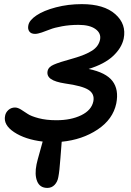

<svg xmlns="http://www.w3.org/2000/svg" viewBox="-20 -693 638 936"><path d="M210.9 223.1Q174.3 223.1 161.1 190.7Q147.9 158.2 158.2 107.9Q161.6 91.3 173.6 49.3Q185.5 7.3 188 -2.9Q102.5 -13.2 48.8 -48.8Q-4.9 -84.5 4.9 -128.9Q7.8 -145 21.2 -157Q34.7 -168.9 53.2 -168.9Q65.9 -168.9 82 -159.2Q98.1 -149.4 114.7 -137.9Q131.3 -126.5 168.5 -116.7Q205.6 -106.9 254.9 -106.9Q326.2 -106.9 376.2 -131.3Q426.3 -155.8 435.1 -199.2Q441.9 -234.9 411.9 -254.6Q381.8 -274.4 296.9 -286.1Q249 -293.5 228.3 -307.9Q207.5 -322.3 211.9 -346.2Q215.8 -366.7 242.2 -377.9Q267.1 -389.2 339.8 -409.2Q397.5 -425.8 429.2 -446.3Q460.9 -466.8 467.8 -500Q473.6 -531.2 445.3 -551.5Q417 -571.8 362.8 -571.8Q319.8 -571.8 282.5 -564.9Q245.1 -558.1 224.4 -549.8Q203.6 -541.5 183.6 -534.7Q163.6 -527.8 150.9 -527.8Q131.3 -527.8 122.8 -539.8Q114.3 -551.8 118.2 -569.8Q122.6 -594.2 157.7 -617.9Q192.9 -641.6 252.4 -657.2Q312 -672.9 378.9 -672.9Q486.8 -672.9 542 -624Q597.2 -575.2 583 -504.9Q573.2 -459 531 -419.7Q488.8 -380.4 412.1 -356.9Q496.6 -339.4 528.3 -297.9Q560.1 -256.3 546.9 -189Q530.8 -111.3 455.8 -61.5Q380.9 -11.7 280.8 -2Q279.3 9.8 274.7 76.4Q270 143.1 264.2 170.9Q260.3 193.4 246.1 208.3Q231.9 223.1 210.9 223.1Z"/></svg>

Font: Shantell Sans Irregular Bouncy
Style: Italic
Weight: 500
Italic angle: -11.31°
Designer: Stephen Nixon, Anya Danilova, Shantell Martin
Foundry: Arrow Type
Version: Version 1.006;[9816181b4]